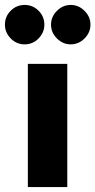

<svg xmlns="http://www.w3.org/2000/svg" viewBox="-54 -759 387 779"><path d="M153 -659Q153 -691 177 -715Q201 -739 233 -739Q265 -739 289 -715Q313 -691 313 -659Q313 -627 289 -603Q265 -579 233 -579Q201 -579 177 -603Q153 -627 153 -659ZM46 -739Q79 -739 102.5 -715.5Q126 -692 126 -659Q126 -627 102.5 -603Q79 -579 46 -579Q13 -579 -10.5 -603Q-34 -627 -34 -659Q-34 -692 -10.5 -715.5Q13 -739 46 -739ZM59 -500H219V0H59Z"/></svg>

Font: Oak Sans ExtraBold
Style: Regular
Weight: 800
Designer: Erik Kennedy, Walven
Foundry: Erik Kennedy, Walven
Version: Version 1.000